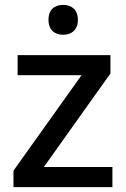

<svg xmlns="http://www.w3.org/2000/svg" viewBox="-20 -764 515 784"><path d="M238 -744C205 -744 178 -727 178 -683C178 -640 205 -622 238 -622C270 -622 298 -640 298 -683C298 -727 270 -744 238 -744ZM439 0V-82H159L431 -464V-539H52V-457H313L35 -67V0Z"/></svg>

Font: Noto Sans Gujarati UI Medium
Style: Regular
Weight: 500
Designer: Jelle Bosma - Monotype Design Team, Universal Thirst
Foundry: Monotype Imaging Inc.
Version: Version 2.106